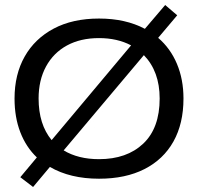

<svg xmlns="http://www.w3.org/2000/svg" viewBox="-20 -702 790 766"><path d="M112 44 61 5 127 -74Q84 -115 61 -174.5Q38 -234 38 -309Q38 -405 78.5 -476.5Q119 -548 194.5 -588Q270 -628 375 -628Q481 -628 558 -587L639 -682L687 -641L611 -551Q660 -509 686 -447Q712 -385 712 -309Q712 -209 672 -137.5Q632 -66 556.5 -27.5Q481 11 375 11Q260 11 179 -36ZM134 -309Q134 -206 186 -143L503 -521Q448 -550 375 -550Q301 -550 247 -520.5Q193 -491 163.5 -436.5Q134 -382 134 -309ZM375 -67Q486 -67 551.5 -129Q617 -191 617 -309Q617 -417 554 -482L234 -102Q292 -67 375 -67Z"/></svg>

Font: Inconsolata ExtraExpanded Medium
Style: Regular
Weight: 500
Width: 8
Monospace: yes
Designer: Raph Levien, Cyreal, Brenton Simpson
Foundry: Raph Levien, Cyreal, Google
Version: Version 3.001; ttfautohint (v1.8.2.53-6de2)